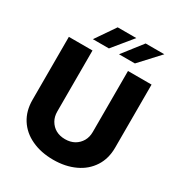

<svg xmlns="http://www.w3.org/2000/svg" viewBox="-216 -1083 1156 1237"><g transform="rotate(30 362.5 -464.5)"><path d="M495.1 -273.4V-727.1H670.4V-258.3Q670.4 -176.3 631.8 -116.7Q592.3 -55.7 523.9 -23.9Q453.6 9.3 362.8 9.3Q271.5 9.3 201.2 -23.9Q131.8 -56.2 93.3 -116.7Q55.2 -176.8 55.2 -258.3V-727.1H231V-273.4Q231 -235.4 247.6 -206.5Q265.1 -176.3 293.5 -160.2Q323.2 -143.6 362.8 -143.6Q402.3 -143.6 432.1 -160.2Q461.4 -177.2 478.5 -206.5Q495.1 -235.4 495.1 -273.4ZM509.3 -791.5H391.1L504.9 -937.5H644ZM315.9 -791.5H196.8L296.9 -937.5H435.5Z"/></g></svg>

Font: My Font
Style: Regular
Weight: 500
Designer: Rasmus Andersson
Foundry: rsms
Version: Version 0.001